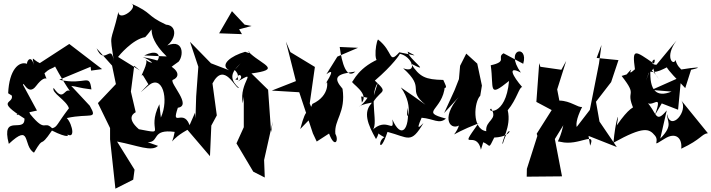

<svg xmlns="http://www.w3.org/2000/svg" viewBox="-20 -841 4271 1153"><path d="M527 -417 593 -426 396 -577 219 -462C169 -485 172 -520 186 -431C175 -518 141 -481 142 -458C93 -475 35 -422 29 -281L51 -267C64 -215 -52 -242 127 -129C130 -36 -16 -164 33 23C170 -105 115 34 184 76C252 -40 210 64 292 -57C386 -9 417 -19 356 -55C444 25 415 -99 381 -132C522 -163 569 -118 519 -206L408 -325C441 -322 447 -314 529 -304C516 -406 497 -326 336 -362L524 -440ZM266 -417C294 -439 349 -435 289 -491C290 -466 426 -239 423 -272C364 -352 373 -209 302 -313C287 -284 378 -240 394 -191C321 -96 324 -77 293 -71C242 -121 257 -38 161 -156C121 -257 110 -179 79 -150L202 -177L119 -330C117 -364 148 -259 197 -325C265 -415 270 -329 247 -401Z M867 13C940 14 886 -68 1029 -49C1011 54 981 1 1124 -71C1090 -206 1004 -63 1048 -194C1135 -206 998 -342 1017 -361C1081 -386 1045 -462 837 -498C937 -464 956 -349 982 -394C960 -400 1008 -441 1053 -471C1090 -517 1078 -637 939 -542C1039 -579 1055 -688 977 -693C853 -751 902 -760 765 -821C821 -800 694 -707 691 -769C643 -565 637 -657 664 -471C648 -590 608 -440 560 -551L653 -447L676 -336L568 -222L641 -72V-4L673 292L780 238L788 178L683 9C808 33 889 72 929 35ZM937 -215C855 -50 990 -32 814 -65C732 -136 788 -163 795 -167L766 -291L786 -446L820 -418L689 -499C692 -504 776 -606 852 -618C940 -713 825 -653 981 -502L846 -508C986 -576 936 -407 851 -486C883 -473 810 -365 837 -391L871 -335C823 -284 801 -266 871 -327C954 -398 997 -248 946 -135Z M1389 -421C1444 -366 1361 -363 1410 -362C1395 -414 1463 -385 1403 -349C1539 -429 1412 -347 1438 -221L1444 -260V-77L1400 20L1501 190L1570 225L1566 120L1618 -112L1608 -47L1590 -302L1490 -400C1669 -424 1564 -448 1485 -518C1442 -560 1516 -505 1452 -530C1368 -506 1296 -452 1356 -419L1247 -461L1121 -590L1171 -440L1158 -262L1154 -130L1151 -164L1106 -61L1241 97L1249 -87L1282 -148L1256 -340C1328 -477 1394 -303 1415 -313C1316 -400 1427 -447 1470 -510ZM1373 -774 1296 -641 1433 -636 1416 -665 1491 -685 1449 -693Z M1867 -153 1840 -220 1871 -439 1724 -528 1697 -591 1757 -354 1612 -297 1777 -287 1859 -40 1882 9 1956 -39C1990 53 2017 3 1994 -37C1985 -122 2058 -164 2037 -308C1979 -375 1997 -397 2114 -411C2061 -363 2033 -461 2020 -559L2130 -554L2006 -501L1940 -395C2019 -455 1906 -299 1943 -347C1943 -362 1967 -268 1856 -217C1827 -137 1824 -221 1783 -66Z M2149 -262 2187 -254C2137 -175 2091 -203 2217 -226C2156 -171 2189 -92 2238 -6C2293 -92 2171 -78 2288 -17C2246 5 2260 93 2307 -49C2435 -15 2447 26 2523 -102C2509 -90 2471 -42 2512 -134C2585 -128 2617 -93 2658 -129C2496 -171 2639 -174 2652 -326L2556 -306C2672 -318 2671 -295 2642 -361C2535 -363 2500 -378 2448 -459C2580 -391 2432 -488 2428 -531C2498 -494 2475 -510 2378 -527C2311 -453 2345 -530 2250 -604C2233 -579 2217 -411 2282 -498C2129 -442 2100 -346 2095 -351C2085 -343 2199 -280 2153 -225ZM2387 -316C2477 -194 2408 -76 2429 -194C2440 -64 2390 -1 2336 -124C2350 -30 2303 -147 2211 -55C2262 -83 2189 -255 2249 -345L2198 -181C2252 -318 2329 -266 2231 -357C2340 -450 2384 -518 2381 -518C2456 -502 2491 -397 2401 -431C2542 -304 2418 -309 2535 -212C2487 -247 2437 -282 2387 -316Z M2882 13C2927 31 2911 61 2948 -15C3084 -20 3040 -121 2999 24C2987 9 3053 -78 3029 -179C3084 -245 3098 -320 3116 -318C3059 -384 3024 -449 3108 -405C3004 -550 3157 -576 3122 -458L3004 -521C2960 -496 3032 -472 2927 -449C2947 -308 2908 -251 3037 -355C3017 -137 2895 -170 2929 -189C2974 -121 2893 -120 2900 -53C2812 -66 2827 -230 2864 -266L2874 -327L2846 -459L2780 -519L2743 -446L2736 -366L2710 -300L2647 -162L2762 -288C2617 -141 2680 -57 2736 -87C2710 -8 2652 -22 2853 -100C2723 82 2841 -70 2868 58Z M3511 -44 3443 -53 3684 42 3580 -111 3559 -230 3650 -348 3694 -480 3563 -493 3592 -571 3577 -459 3522 -181 3435 -68C3483 -63 3399 -46 3476 -199C3451 -193 3407 -236 3339 -237L3326 -304L3380 -475L3351 -422L3225 -440L3218 -462L3201 -229L3293 -180L3203 -38L3207 -25L3144 173L3143 220L3355 218L3312 -6L3363 -89C3335 30 3315 3 3347 11C3456 38 3561 -57 3524 34Z M3954 -220 4052 -182 4071 -380 3893 -301 4013 -291C3922 -254 3879 -297 3886 -425C3861 -363 3846 -320 3876 -403C3934 -442 3873 -447 3937 -366C3851 -499 3839 -363 3965 -427L4042 -465C3924 -483 3985 -428 4095 -312L4130 -422C4212 -441 4162 -439 4060 -422C4135 -393 4050 -414 4037 -481C4024 -442 3968 -498 4043 -598L3922 -452C3862 -454 3930 -516 3907 -459C3791 -539 3775 -554 3793 -425C3727 -366 3808 -469 3743 -394L3713 -385C3817 -252 3730 -309 3787 -183C3828 -148 3826 -295 3684 -88C3704 -200 3674 -107 3664 16C3846 -85 3878 -69 3913 -27C3945 11 3883 47 3973 -9C4037 -49 4078 -13 4071 52C4193 -5 4193 -37 4231 -41L4071 -238C4117 -176 4007 -47 3986 -156C3983 -112 4027 -91 3945 -9L3984 -178C3912 -91 3926 -170 3857 -236C3888 -175 3967 -303 3913 -150Z"/></svg>

Font: Asimov Silicon
Style: Regular
Weight: 400
Designer: Google
Version: Version 2.000980; 2014